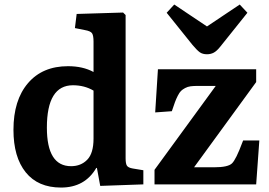

<svg xmlns="http://www.w3.org/2000/svg" viewBox="-20 -822 1198 856"><path d="M902.8 -580.1Q883.3 -580.1 870.8 -588.9Q858.4 -597.7 837.9 -622.1L723.1 -765.1L756.8 -801.8L902.8 -704.1L1048.8 -801.8L1083 -765.1L961.9 -613.8Q946.3 -594.2 932.9 -587.2Q919.4 -580.1 902.8 -580.1ZM252 14.2Q149.4 14.2 94.7 -53.7Q40 -121.6 40 -243.2Q40 -375.5 104.7 -451.2Q169.4 -526.9 283.2 -526.9Q349.6 -526.9 397 -501V-636.2Q397 -663.6 390.4 -673.6Q383.8 -683.6 357.9 -688L314 -696.8L321.8 -759.8L528.8 -766.1L540 -754.9V-116.2Q540 -92.3 545.9 -83.3Q551.8 -74.2 571.8 -70.8L619.1 -63V0L426.8 6.8L412.1 -73.2H409.2Q358.4 14.2 252 14.2ZM668.9 0V-64.9L941.9 -439H862.8Q843.3 -439 829.8 -437.3Q816.4 -435.5 805.2 -429.4Q793.9 -423.3 787.1 -416.7Q780.3 -410.2 772.7 -395.3Q765.1 -380.4 760 -366.5Q754.9 -352.5 746.1 -326.2L671.9 -320.8L684.1 -513.2H1122.1V-456.1L845.2 -76.2H935.1Q996.1 -76.2 1014.2 -93.5Q1032.2 -110.8 1060.5 -187Q1063 -192.9 1064 -195.8H1136.2L1122.1 0ZM296.9 -81.1Q340.8 -81.1 368.9 -109.9Q397 -138.7 397 -204.1V-418Q356.4 -441.9 305.2 -441.9Q189 -441.9 189 -252.9Q189 -81.1 296.9 -81.1Z"/></svg>

Font: Literata Book
Style: Bold
Weight: 700
Designer: Latin by Veronika Burian and Jose Scaglione. Greek by Irene Vlachou. Cyrillic by Vera Evstafieva
Foundry: TypeTogether
Version: Version 2.003;PS 002.003;hotconv 1.0.88;makeotf.lib2.5.64775